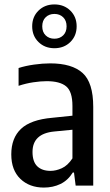

<svg xmlns="http://www.w3.org/2000/svg" viewBox="-20 -839 496 868"><path d="M178.5 9Q113 9 72 -30.5Q31 -70 31 -141Q31 -215 75 -256.5Q119 -298 216 -306.5L307.5 -316V-360Q307.5 -425 279.2 -448.5Q251 -472 191 -472Q164 -472 130.5 -467Q97 -462 64 -451V-531.5Q95 -541.5 134 -547Q173 -552.5 207 -552.5Q305 -552.5 353.2 -509.2Q401.5 -466 401.5 -355.5V0H322L314.5 -59H309Q287 -23.5 253.2 -7.2Q219.5 9 178.5 9ZM127 -152Q127 -108 148.5 -87.2Q170 -66.5 208.5 -66.5Q233 -66.5 259.5 -78.5Q286 -90.5 307.5 -123V-252.5L225 -244.5Q127 -235 127 -152ZM226 -621Q182.5 -621 154 -649Q125.5 -677 125.5 -720Q125.5 -763 154 -791Q182.5 -819 226 -819Q269.5 -819 298 -791Q326.5 -763 326.5 -720Q326.5 -677 298 -649Q269.5 -621 226 -621ZM226 -664Q250 -664 265.5 -679Q281 -694 281 -720Q281 -746 265.5 -761Q250 -776 226 -776Q202 -776 186.5 -761Q171 -746 171 -720Q171 -694 186.5 -679Q202 -664 226 -664Z"/></svg>

Font: Encode Sans Cnd Md
Style: Regular
Weight: 500
Width: 3
Designer: Multiple Designers
Foundry: Impallari Type
Version: Version 3.002; ttfautohint (v1.8.3) -l 8 -r 50 -G 200 -x 14 